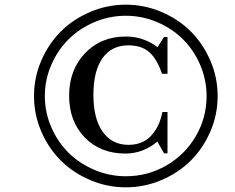

<svg xmlns="http://www.w3.org/2000/svg" viewBox="-20 -800 1015 830"><path d="M158.4 -231.7Q127 -304.7 127 -384.8Q127 -464.8 158.4 -537.8Q189.9 -610.8 242.9 -663.8Q295.9 -716.8 369.6 -748.3Q443.4 -779.8 523.9 -779.8Q604.5 -779.8 678.2 -748.3Q752 -716.8 804.9 -663.8Q857.9 -610.8 889.4 -537.8Q920.9 -464.8 920.9 -384.8Q920.9 -304.7 889.4 -231.7Q857.9 -158.7 804.9 -106Q752 -53.2 678.2 -21.7Q604.5 9.8 523.9 9.8Q443.4 9.8 369.6 -21.7Q295.9 -53.2 242.9 -106Q189.9 -158.7 158.4 -231.7ZM523.9 -38.1Q618.7 -38.1 699.2 -84.7Q779.8 -131.3 826.4 -211.2Q873 -291 873 -384.8Q873 -455.1 845.5 -519.3Q817.9 -583.5 771 -630.1Q724.1 -676.8 659.4 -704.3Q594.7 -731.9 523.9 -731.9Q453.1 -731.9 388.2 -704.3Q323.2 -676.8 276.4 -630.1Q229.5 -583.5 201.7 -519.3Q173.8 -455.1 173.8 -384.8Q173.8 -314.5 201.7 -250.2Q229.5 -186 276.4 -139.6Q323.2 -93.3 388.2 -65.7Q453.1 -38.1 523.9 -38.1ZM278.8 -386.2Q278.8 -498 347.7 -570.1Q416.5 -642.1 523.9 -642.1Q598.6 -642.1 658.2 -598.1H662.1L689 -640.1H704.1V-481H680.2Q670.4 -511.7 654.8 -538.1Q634.8 -572.3 606 -588.1Q577.1 -604 535.2 -604Q462.4 -604 423.1 -548.6Q383.8 -493.2 383.8 -390.1Q383.8 -287.1 423.8 -230.5Q463.9 -173.8 536.1 -173.8Q609.9 -173.8 648.9 -232.9Q671.9 -264.6 682.1 -315.9H704.1V-137.2H689L660.2 -188Q598.6 -136.2 522 -136.2Q414.1 -136.2 346.4 -205.8Q278.8 -275.4 278.8 -386.2Z"/></svg>

Font: Libre Caslon Text
Style: Italic
Weight: 400
Italic angle: -25°
Designer: Pablo Impallari, Rodrigo Fuenzalida
Foundry: Pablo Impallari, Rodrigo Fuenzalida
Version: Version 1.002